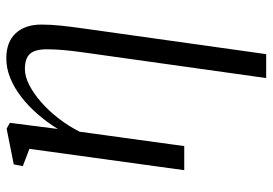

<svg xmlns="http://www.w3.org/2000/svg" viewBox="-145 -445 844 594"><g transform="rotate(-90 277.0 -148.0)"><path d="M332.5 253.5 412 -313Q417 -348 419.2 -375Q421.5 -402 421.5 -425.5Q421.5 -461.5 407.5 -477.2Q393.5 -493 360 -493Q337.5 -493 311 -479.5Q284.5 -466 257.8 -442.5Q231 -419 207.2 -388.2Q183.5 -357.5 166.5 -323.5L122 0H47.5L113.5 -479L60 -499.5L65.5 -527.5L176 -549.5L194 -539.5L175 -391Q195.5 -424.5 220.8 -453.5Q246 -482.5 274.2 -504.2Q302.5 -526 332.5 -538.2Q362.5 -550.5 393.5 -550.5Q444 -550.5 471 -521.5Q498 -492.5 498 -441.5Q498 -414.5 494.8 -382.8Q491.5 -351 485.5 -309L406.5 253.5Z"/></g></svg>

Font: Merriweather 60pt Light
Style: Italic
Weight: 300
Italic angle: -7.8°
Version: Version 2.101